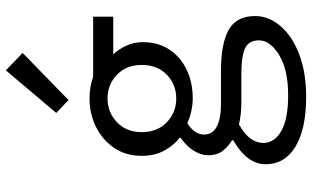

<svg xmlns="http://www.w3.org/2000/svg" viewBox="-220 -596 1041 640"><g transform="rotate(-90 300.0 -276.5)"><path d="M296 224Q190 224 131 188.5Q72 153 72 89Q72 27 152 -19V-23Q133 -34 117.5 -53Q102 -72 102 -103Q102 -126 117 -150.5Q132 -175 160 -194V-198Q135 -217 117.5 -249Q100 -281 100 -324Q100 -377 126.5 -416Q153 -455 196.5 -476.5Q240 -498 291 -498Q332 -498 363 -486H564V-419H438Q455 -402 467 -376Q479 -350 479 -321Q479 -269 454 -231.5Q429 -194 386.5 -174Q344 -154 291 -154Q272 -154 250.5 -158.5Q229 -163 209 -172Q191 -161 181 -147Q171 -133 171 -116Q171 -88 197.5 -74Q224 -60 272 -60H381Q475 -60 520.5 -34Q566 -8 566 54Q566 99 533 138Q500 177 439.5 200.5Q379 224 296 224ZM291 -209Q338 -209 370.5 -240.5Q403 -272 403 -324Q403 -375 370.5 -406.5Q338 -438 291 -438Q245 -438 212 -406.5Q179 -375 179 -324Q179 -272 212 -240.5Q245 -209 291 -209ZM302 164Q387 164 436 134Q485 104 485 67Q485 32 457.5 20Q430 8 374 8H279Q258 8 239.5 6Q221 4 205 0Q171 19 157 39.5Q143 60 143 81Q143 119 183.5 141.5Q224 164 302 164ZM286 -568 243 -609 385 -777 443 -721Z"/></g></svg>

Font: SauceCodePro NFM
Style: Regular
Weight: 400
Monospace: yes
Designer: Paul D. Hunt, Teo Tuominen
Foundry: Adobe
Version: Version 2.042;hotconv 1.1.0;makeotfexe 2.6.0;Nerd Fonts 3.3.